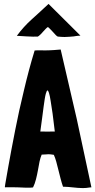

<svg xmlns="http://www.w3.org/2000/svg" viewBox="-20 -958 487 981"><path d="M403 3C415 3 426 2 437 0L447 -1L372 -351L290 -705C238 -700 208 -700 188 -701C174 -701 165 -701 157 -700C136 -632 118 -563 102 -495C85 -425 70 -357 58 -295C43 -220 31 -154 22 -104C6 -11 3 -1 6 -1C57 -2 91 0 114 1C131 1 141 1 146 0C147 0 148 -1 149 -1C161 -24 168 -57 174 -89C179 -119 184 -148 193 -168C211 -168 218 -170 228 -170C234 -170 242 -169 255 -167C264 -148 271 -120 278 -91C286 -59 294 -26 302 -4H303C335 -4 370 3 403 3ZM186 -286C193 -334 198 -378 203 -414C207 -442 210 -465 214 -479C217 -490 220 -496 223 -496C225 -496 227 -492 230 -484C233 -475 236 -461 239 -441C245 -407 252 -357 260 -286C235 -286 209 -285 186 -286ZM310 -769C327 -769 343 -771 357 -772C369 -773 360 -774 391 -776L228 -938C199 -911 170 -884 142 -859C114 -834 89 -806 66 -775C88 -774 105 -773 117 -772C129 -771 168 -770 173 -771C178 -773 192 -786 199 -795C205 -801 219 -818 225 -820C233 -814 250 -795 252 -793C261 -782 272 -771 276 -771C288 -770 299 -769 310 -769Z"/></svg>

Font: Londrina Solid CC
Style: CC
Weight: 400
Designer: Marcelo Magalhaes
Foundry: Tipos Pereira
Version: Version 1.003;FEAKit 1.0